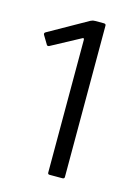

<svg xmlns="http://www.w3.org/2000/svg" viewBox="-109 -730 355 523"><g transform="rotate(15 69.0 -468.5)"><path d="M83 -250Q78 -250 78 -255V-629Q78 -636 72 -632L-8 -589Q-9 -588 -11.5 -588Q-14 -588 -15 -589L-30 -614Q-33 -619 -28 -622L82 -684Q87 -686 88.5 -686.5Q90 -687 95 -687H119Q125 -687 125 -682V-255Q125 -250 119 -250Z"/></g></svg>

Font: Glory Thin Light
Style: Regular
Weight: 300
Version: Version 1.011